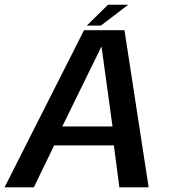

<svg xmlns="http://www.w3.org/2000/svg" viewBox="-42 -806 745 826"><path d="M-22.5 0H103.5L191 -180.5H448L471.5 0H597.5L493.5 -676H319.5ZM226 -262 393.5 -604H395L442 -262ZM331.5 -696H392L509.5 -785.5H422.5Z"/></svg>

Font: Anybody Thin Medium
Style: Italic
Weight: 500
Italic angle: -10°
Version: Version 1.113;gftools[0.9.25]